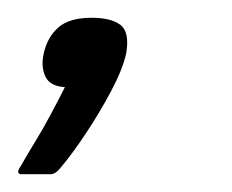

<svg xmlns="http://www.w3.org/2000/svg" viewBox="-33 -88 261 216"><path d="M109 -28Q105 -10 92 14.5Q79 39 63 63Q47 87 34 102Q30 107 25 108Q18 108 8.5 108Q-1 108 -10 108Q-13 107 -12.5 104.5Q-12 102 -8 96Q-3 87 6.5 71.5Q16 56 25 39Q34 22 40 10Q23 9 18 -2Q13 -13 16 -27Q20 -46 32.5 -57Q45 -68 70 -68Q92 -68 102.5 -60Q113 -52 109 -28Z"/></svg>

Font: Glory Thin Medium
Style: Italic
Weight: 500
Italic angle: -12°
Version: Version 1.011